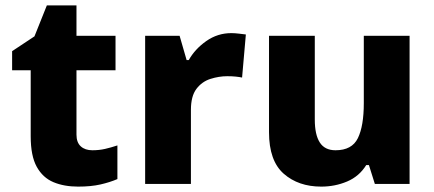

<svg xmlns="http://www.w3.org/2000/svg" viewBox="-20 -683 1613 713"><path d="M323 -125Q348 -125 370 -130Q392 -135 416 -143V-18Q388 -6 353 2Q318 10 270 10Q218 10 178.5 -6.5Q139 -23 116.5 -63.5Q94 -104 94 -177V-422H25V-493L108 -548L154 -663H264V-550H409V-422H264V-183Q264 -154 280 -139.5Q296 -125 323 -125Z M839 -560Q852 -560 868 -558Q884 -556 893 -555L879 -395Q870 -397 856 -398.5Q842 -400 824 -400Q793 -400 761.5 -390Q730 -380 709.5 -353Q689 -326 689 -275V0H519V-550H647L673 -460H681Q704 -501 746 -530.5Q788 -560 839 -560Z M1501 -550V0H1372L1350 -70H1340Q1314 -28 1269 -9Q1224 10 1173 10Q1088 10 1033.5 -38Q979 -86 979 -192V-550H1149V-239Q1149 -183 1167.5 -154Q1186 -125 1226 -125Q1287 -125 1309 -170Q1331 -215 1331 -300V-550Z"/></svg>

Font: Noto Kufi Arabic ExtraBold
Style: Regular
Weight: 800
Designer: Monotype Design Team, David Williams, Khaled Hosny
Foundry: Google LLC
Version: Version 2.109; ttfautohint (v1.8.4.7-5d5b)